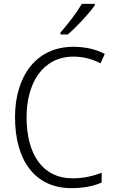

<svg xmlns="http://www.w3.org/2000/svg" viewBox="-20 -967 592 997"><path d="M472 -939V-947H405C379 -902 333 -842 294 -798V-788H332C378 -827 442 -896 472 -939ZM362 -673C411 -673 458 -661 502 -638L524 -687C476 -712 421 -724 361 -724C163 -724 58 -565 58 -359C58 -133 162 10 351 10C416 10 466 -1 508 -19V-70C466 -54 417 -41 357 -41C201 -41 118 -166 118 -358C118 -536 202 -673 362 -673Z"/></svg>

Font: Noto Sans Telugu SemiCondensed Light
Style: Regular
Weight: 300
Width: 4
Designer: Jelle Bosma - Monotype Design Team
Foundry: Monotype Imaging Inc.
Version: Version 2.005